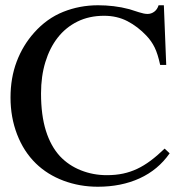

<svg xmlns="http://www.w3.org/2000/svg" viewBox="-20 -696 686 730"><path d="M625 -113Q581 -50 511 -18Q441 14 352 14Q283 14 221.5 -9Q160 -32 116 -75Q70 -120 45 -185Q20 -250 20 -325Q20 -400 43.5 -462Q67 -524 110 -572Q158 -626 220.5 -651Q283 -676 353 -676Q382 -676 412 -672.5Q442 -669 472 -661Q488 -656 508 -649.5Q528 -643 541 -643Q555 -643 566.5 -651.5Q578 -660 583 -676H603L612 -449H589Q580 -491 568 -515.5Q556 -540 537 -560Q504 -595 464.5 -615.5Q425 -636 376 -636Q319 -636 274.5 -614Q230 -592 199.5 -553Q169 -514 152.5 -460Q136 -406 136 -341Q136 -258 154.5 -199Q173 -140 208 -102Q241 -67 287.5 -48.5Q334 -30 386 -30Q420 -30 448 -36Q476 -42 501.5 -54Q527 -66 552.5 -85Q578 -104 606 -131Z"/></svg>

Font: STIXGeneralUnicodeRegular
Style: Regular
Weight: 400
Designer: MicroPress Inc., with final additions and corrections provided by Coen Hoffman, Elsevier (retired)
Version: Version 1.1.0